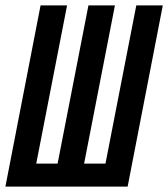

<svg xmlns="http://www.w3.org/2000/svg" viewBox="-34 -690 622 710"><path d="M-14 0 116 -670H214L100 -85H179L293 -670H391L277 -85H356L470 -670H568L438 0Z"/></svg>

Font: Lode Dark
Style: Bold Italic
Weight: 700
Italic angle: -11°
Monospace: yes
Designer: Belleve Invis
Foundry: Belleve Invis
Version: Version 29.2.0; ttfautohint (v1.8.3)